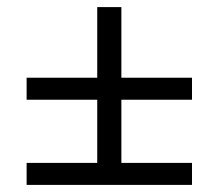

<svg xmlns="http://www.w3.org/2000/svg" viewBox="-20 -580 616 541"><path d="M55 -59V-121H254V-299H55V-361H254V-560H322V-361H521V-299H322V-121H521V-59Z"/></svg>

Font: El Messiri Medium
Style: Regular
Weight: 500
Designer: Mohamed Gaber
Foundry: Kief Type Foundry
Version: Version 2.020; ttfautohint (v1.8.3)